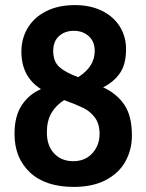

<svg xmlns="http://www.w3.org/2000/svg" viewBox="-20 -727 575 754"><path d="M37 -201Q37 -271 65.5 -314Q94 -357 141 -377Q64 -426 64 -524Q64 -576 89 -617.5Q114 -659 161.5 -683Q209 -707 274 -707Q334 -707 379.5 -685Q425 -663 450 -623.5Q475 -584 475 -534Q475 -475 451.5 -440.5Q428 -406 385 -384Q438 -360 468 -316Q498 -272 498 -195Q498 -139 472.5 -93Q447 -47 395.5 -20Q344 7 270 7Q158 7 97.5 -50Q37 -107 37 -201ZM352 -527Q352 -564 328.5 -585Q305 -606 270 -606Q235 -606 212 -585.5Q189 -565 189 -527Q189 -485 213.5 -463.5Q238 -442 287 -424Q352 -465 352 -527ZM371 -201Q371 -241 352.5 -265.5Q334 -290 308.5 -302.5Q283 -315 232 -334Q199 -313 181.5 -282.5Q164 -252 164 -207Q164 -155 192.5 -124.5Q221 -94 268 -94Q314 -94 342.5 -125Q371 -156 371 -201Z"/></svg>

Font: Asap-SemiBold
Style: Regular
Weight: 600
Designer: Pablo Cosgaya
Foundry: Omnibus-Type
Version: Version 2.000; ttfautohint (v1.8)